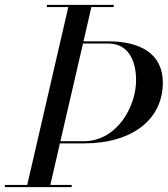

<svg xmlns="http://www.w3.org/2000/svg" viewBox="-45 -770 690 790"><path d="M-25 -9V0H250V-9H162L201.5 -180H300C501 -180 625 -280 625 -430C625 -550 531 -600 400 -600H298.5L331 -741H423V-750H148V-741H236L67 -9ZM400 -591C496 -591 515 -499 515 -440C515 -331 436 -189 300 -189H203.5L296.5 -591Z"/></svg>

Font: Bodoni* 24pt
Style: Italic
Weight: 400
Italic angle: -13°
Version: Version 2.3